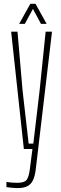

<svg xmlns="http://www.w3.org/2000/svg" viewBox="-20 -762 312 982"><path d="M70.5 200Q59 200 41.5 198.5Q24 197 13 195V168.5Q24 170.5 38.5 171.8Q53 173 68.5 173Q104.5 173 116 158.2Q127.5 143.5 132.5 104L146 0H102L37 -600H69.5L95.5 -298.5L126.5 -27.5H150.5L182.5 -298.5L213.5 -600H246L163 103Q159 137.5 149.2 158.8Q139.5 180 120.5 190Q101.5 200 70.5 200ZM78 -640 135 -742.5H161.5L218.5 -640H189.5L148.5 -716.5L107 -640Z"/></svg>

Font: Big Shoulders Display ExtraLight
Style: Regular
Weight: 250
Designer: Patric King
Foundry: XO Type Co
Version: Version 2.002